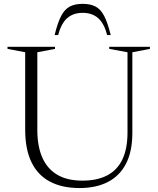

<svg xmlns="http://www.w3.org/2000/svg" viewBox="-20 -942 799 972"><path d="M625.5 -271.5V-677.5L533 -694.5V-705H739V-694.5L650 -677.5V-269.5Q650 -175.5 618 -113.5Q586 -51.5 526.2 -20.8Q466.5 10 382.5 10Q294.5 10 233 -22.5Q171.5 -55 139.5 -120.5Q107.5 -186 107.5 -285.5V-677.5L18 -694.5V-705H258.5V-694.5L169 -677.5V-284Q169 -201 194.5 -143.8Q220 -86.5 270.5 -57Q321 -27.5 397 -27.5Q471.5 -27.5 522.5 -54Q573.5 -80.5 599.5 -134.8Q625.5 -189 625.5 -271.5ZM398.5 -877Q351 -877 320.5 -850.5Q290 -824 274.5 -764.5H256.5Q272 -828 290 -862Q308 -896 333.8 -909.2Q359.5 -922.5 398.5 -922.5Q437.5 -922.5 463.2 -909.2Q489 -896 507 -862Q525 -828 540.5 -764.5H522.5Q507 -824 476.5 -850.5Q446 -877 398.5 -877Z"/></svg>

Font: Newsreader 60pt Light
Style: Regular
Weight: 300
Designer: Hugues Gentile
Foundry: Production Type
Version: Version 1.003